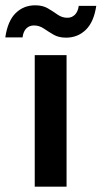

<svg xmlns="http://www.w3.org/2000/svg" viewBox="-71 -704 383 724"><path d="M60 0V-496H180V0ZM178 -562Q150 -562 130.5 -573.5Q111 -585 94 -596.5Q77 -608 57 -608Q40 -608 28.5 -597Q17 -586 14 -563H-51Q-42 -625 -12 -654.5Q18 -684 62 -684Q90 -684 109.5 -672.5Q129 -661 146 -649Q163 -637 183 -637Q200 -637 211.5 -648.5Q223 -660 226 -682H292Q283 -621 252.5 -591.5Q222 -562 178 -562Z"/></svg>

Font: DM Sans 28pt SemiBold
Style: Regular
Weight: 600
Version: Version 4.004;gftools[0.9.30]